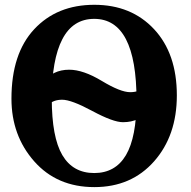

<svg xmlns="http://www.w3.org/2000/svg" viewBox="-20 -763 787 793"><path d="M369.6 9.8Q215.3 9.8 121.3 -96.7Q27.3 -203.1 27.3 -355.5Q27.3 -541.5 121.3 -642.3Q215.3 -743.2 369.6 -743.2Q522.5 -743.2 616.5 -642.3Q710.4 -541.5 710.4 -369.1Q710.4 -203.1 616.5 -96.7Q522.5 9.8 369.6 9.8ZM369.1 -48.3Q456.5 -48.3 500.2 -122.3Q543.9 -196.3 543.9 -349.1Q543.9 -517.1 500.2 -601.1Q456.5 -685.1 369.1 -685.1Q281.2 -685.1 237.5 -601.1Q193.8 -517.1 193.8 -356.4Q193.8 -196.3 237.5 -122.3Q281.2 -48.3 369.1 -48.3ZM487.8 -258.3Q447.3 -258.3 361.1 -304.7Q274.9 -351.1 236.8 -351.1Q164.6 -351.1 155.8 -269H105.5Q130.9 -475.1 265.6 -475.1Q323.7 -475.1 400.6 -428.7Q477.5 -382.3 517.6 -382.3Q591.8 -382.3 598.6 -465.3H648.4Q627 -258.3 487.8 -258.3Z"/></svg>

Font: Munson
Style: Bold
Weight: 700
Designer: Paul James MIller
Foundry: High-Logic / Made with FontCreator
Version: Version 2.10;May 5, 2019;FontCreator 11.5.0.2430 64-bit